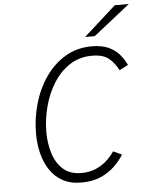

<svg xmlns="http://www.w3.org/2000/svg" viewBox="-61 -970 794 1031"><g transform="rotate(-5 336.0 -454.5)"><path d="M336 12Q277 12 235 -11.2Q193 -34.5 166.5 -74.8Q140 -115 127.8 -165.5Q115.5 -216 115.5 -270.5Q115.5 -352.5 138 -431.2Q160.5 -510 204.2 -573.2Q248 -636.5 311 -674.2Q374 -712 454.5 -712Q509.5 -712 545.8 -694.8Q582 -677.5 604.2 -650.8Q626.5 -624 639.5 -595.5L592.5 -571Q573 -610 542.2 -635.8Q511.5 -661.5 451 -661.5Q383.5 -661.5 331.2 -627.5Q279 -593.5 243.5 -537Q208 -480.5 189.8 -411.8Q171.5 -343 171.5 -273.5Q171.5 -213 188.2 -159.2Q205 -105.5 242.2 -72.2Q279.5 -39 340.5 -39Q383.5 -39 417.5 -53.5Q451.5 -68 476.8 -91Q502 -114 519.5 -140L566 -118.5Q544.5 -84.5 513 -54.8Q481.5 -25 438 -6.5Q394.5 12 336 12ZM423.5 -765 597 -921H672.5L475.5 -765Z"/></g></svg>

Font: Overpass ExtraLight
Style: Italic
Weight: 250
Italic angle: -10°
Designer: Delve Withrington, Dave Bailey, Thomas Jockin
Foundry: Delve Fonts LLC
Version: Version 4.000